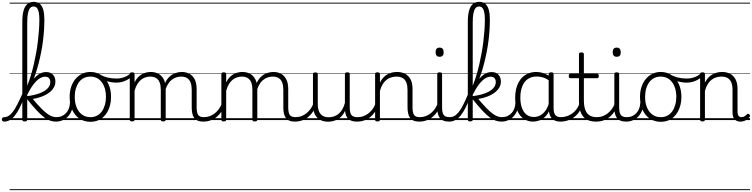

<svg xmlns="http://www.w3.org/2000/svg" viewBox="-104 -1296 8118 2073"><path d="M-59 17Q-72 17 -78 9.5Q-84 2 -84 -7Q-84 -16 -78 -23.5Q-72 -31 -59 -31Q-34 -31 -11.5 -44.5Q11 -58 34 -88Q57 -118 83 -168.5Q109 -219 142 -294Q148 -307 154.5 -303Q161 -299 165 -287Q169 -275 164 -262Q136 -187 109 -133.5Q82 -80 55.5 -47Q29 -14 0.5 1.5Q-28 17 -59 17ZM162 15Q149 15 143 10.5Q137 6 137 -4V-1061Q137 -1134 150.5 -1181.5Q164 -1229 191.5 -1252.5Q219 -1276 260 -1276Q300 -1276 326 -1254Q352 -1232 363.5 -1189Q375 -1146 375 -1084Q375 -1032 371.5 -975Q368 -918 360.5 -858Q353 -798 341 -736Q329 -674 313 -612Q297 -550 276.5 -489.5Q256 -429 231 -372Q206 -315 176 -263L161 -304Q180 -343 198 -390.5Q216 -438 232 -491.5Q248 -545 261.5 -603.5Q275 -662 286 -723Q297 -784 304.5 -845.5Q312 -907 316.5 -967.5Q321 -1028 321 -1084Q321 -1129 315 -1160.5Q309 -1192 295.5 -1209Q282 -1226 259 -1226Q235 -1226 220 -1208Q205 -1190 197.5 -1152Q190 -1114 190 -1055V-4Q190 6 183 10.5Q176 15 162 15ZM502 17Q469 17 438.5 7Q408 -3 373.5 -28.5Q339 -54 294.5 -101.5Q250 -149 190 -224H184V-257Q239 -264 285.5 -276.5Q332 -289 366.5 -308.5Q401 -328 420 -353.5Q439 -379 439 -409Q439 -438 424.5 -453Q410 -468 383 -468Q354 -468 321.5 -447.5Q289 -427 255 -381.5Q221 -336 184 -262L176 -315Q204 -368 236.5 -414.5Q269 -461 308 -489.5Q347 -518 394 -518Q441 -518 467.5 -490Q494 -462 494 -417Q494 -383 479.5 -355.5Q465 -328 440 -306.5Q415 -285 383 -269Q351 -253 317 -243Q283 -233 250 -228Q304 -163 343 -124Q382 -85 410.5 -65Q439 -45 462 -38Q485 -31 508 -31Q519 -31 524.5 -23.5Q530 -16 529 -7Q528 2 521.5 9.5Q515 17 502 17ZM0 747H564V757H0ZM0 -20H564V0H0ZM0 -505H564V-500H0ZM0 -1267H564V-1257H0Z M499 17Q488 17 482.5 9.5Q477 2 477.5 -7Q478 -16 485 -23.5Q492 -31 505 -31Q538 -31 564.5 -43Q591 -55 610 -76Q629 -97 639.5 -125Q650 -153 651 -186Q652 -198 661 -201.5Q670 -205 678.5 -201.5Q687 -198 686 -186Q685 -142 670.5 -104.5Q656 -67 631.5 -40Q607 -13 573 2Q539 17 499 17ZM564 747V757ZM564 -20V0ZM564 -505V-500ZM564 -1267V-1257Z M872 19Q804 19 753.5 -15.5Q703 -50 675.5 -110.5Q648 -171 648 -250Q648 -310 664.5 -359Q681 -408 711.5 -444Q742 -480 782.5 -499.5Q823 -519 872 -519Q938 -519 988 -485Q1038 -451 1066.5 -390Q1095 -329 1095 -250Q1095 -202 1084.5 -161Q1074 -120 1055 -87Q1036 -54 1009 -30Q982 -6 947.5 6.5Q913 19 872 19ZM872 -31Q911 -31 942 -46.5Q973 -62 994.5 -91.5Q1016 -121 1028 -161.5Q1040 -202 1040 -250Q1040 -315 1019.5 -364.5Q999 -414 961.5 -441.5Q924 -469 872 -469Q833 -469 801.5 -453.5Q770 -438 748.5 -409Q727 -380 715 -339.5Q703 -299 703 -250Q703 -185 723.5 -135.5Q744 -86 782 -58.5Q820 -31 872 -31ZM564 747H1165V757H564ZM564 -20H1165V0H564ZM564 -505H1165V-500H564ZM564 -1267H1165V-1257H564Z M1155 -404Q1106 -404 1058.5 -417Q1011 -430 955 -460Q946 -464 945 -471.5Q944 -479 947 -485.5Q950 -492 956 -495Q962 -498 970 -494Q1014 -469 1058.5 -458.5Q1103 -448 1157 -448Q1185 -448 1212.5 -455Q1240 -462 1264 -474.5Q1288 -487 1304 -504Q1309 -511 1315.5 -509.5Q1322 -508 1326.5 -502Q1331 -496 1331 -487.5Q1331 -479 1324 -472Q1297 -449 1269.5 -434Q1242 -419 1213.5 -411.5Q1185 -404 1155 -404ZM1165 747V757ZM1165 -20V0ZM1165 -505V-500ZM1165 -1267V-1257Z M2092 17Q2055 17 2030.5 6.5Q2006 -4 1992 -24Q1978 -44 1972 -72.5Q1966 -101 1966 -137V-326Q1966 -371 1954.5 -403Q1943 -435 1917.5 -452Q1892 -469 1851 -469Q1824 -469 1797 -460Q1770 -451 1746 -431Q1722 -411 1703.5 -377Q1685 -343 1674 -292H1650Q1657 -354 1677 -397.5Q1697 -441 1726 -468Q1755 -495 1789.5 -507Q1824 -519 1859 -519Q1904 -519 1940 -500Q1976 -481 1997.5 -440.5Q2019 -400 2019 -334V-137Q2019 -82 2034.5 -56.5Q2050 -31 2098 -31Q2107 -31 2111.5 -23.5Q2116 -16 2115.5 -7Q2115 2 2109 9.5Q2103 17 2092 17ZM1322 15Q1309 15 1303 10.5Q1297 6 1297 -4V-496Q1297 -506 1303 -510.5Q1309 -515 1322 -515Q1336 -515 1342.5 -510.5Q1349 -506 1349 -496V-407Q1365 -440 1386.5 -462Q1408 -484 1431.5 -496.5Q1455 -509 1479 -514Q1503 -519 1524 -519Q1569 -519 1605.5 -500Q1642 -481 1663.5 -440.5Q1685 -400 1685 -334V-4Q1685 6 1678.5 10.5Q1672 15 1658 15Q1644 15 1638 10.5Q1632 6 1632 -4V-326Q1632 -371 1620.5 -403Q1609 -435 1583.5 -452Q1558 -469 1516 -469Q1492 -469 1467 -461Q1442 -453 1419.5 -435.5Q1397 -418 1379 -388.5Q1361 -359 1349 -316V-4Q1349 6 1342.5 10.5Q1336 15 1322 15ZM1165 747H2154V757H1165ZM1165 -20H2154V0H1165ZM1165 -505H2154V-500H1165ZM1165 -1267H2154V-1257H1165Z M2089 17Q2078 17 2072.5 9.5Q2067 2 2067.5 -7Q2068 -16 2075 -23.5Q2082 -31 2095 -31Q2132 -31 2163 -43Q2194 -55 2218 -75Q2242 -95 2260 -120Q2278 -145 2288 -172Q2292 -183 2301 -182.5Q2310 -182 2316 -174.5Q2322 -167 2319 -157Q2308 -124 2288 -93Q2268 -62 2239.5 -37Q2211 -12 2173 2.5Q2135 17 2089 17ZM2154 747V757ZM2154 -20V0ZM2154 -505V-500ZM2154 -1267V-1257Z M3081 17Q3044 17 3019.5 6.5Q2995 -4 2981 -24Q2967 -44 2961 -72.5Q2955 -101 2955 -137V-326Q2955 -371 2943.5 -403Q2932 -435 2906.5 -452Q2881 -469 2840 -469Q2813 -469 2786 -460Q2759 -451 2735 -431Q2711 -411 2692.5 -377Q2674 -343 2663 -292H2639Q2646 -354 2666 -397.5Q2686 -441 2715 -468Q2744 -495 2778.5 -507Q2813 -519 2848 -519Q2893 -519 2929 -500Q2965 -481 2986.5 -440.5Q3008 -400 3008 -334V-137Q3008 -82 3023.5 -56.5Q3039 -31 3087 -31Q3096 -31 3100.5 -23.5Q3105 -16 3104.5 -7Q3104 2 3098 9.5Q3092 17 3081 17ZM2311 15Q2298 15 2292 10.5Q2286 6 2286 -4V-496Q2286 -506 2292 -510.5Q2298 -515 2311 -515Q2325 -515 2331.5 -510.5Q2338 -506 2338 -496V-407Q2354 -440 2375.5 -462Q2397 -484 2420.5 -496.5Q2444 -509 2468 -514Q2492 -519 2513 -519Q2558 -519 2594.5 -500Q2631 -481 2652.5 -440.5Q2674 -400 2674 -334V-4Q2674 6 2667.5 10.5Q2661 15 2647 15Q2633 15 2627 10.5Q2621 6 2621 -4V-326Q2621 -371 2609.5 -403Q2598 -435 2572.5 -452Q2547 -469 2505 -469Q2481 -469 2456 -461Q2431 -453 2408.5 -435.5Q2386 -418 2368 -388.5Q2350 -359 2338 -316V-4Q2338 6 2331.5 10.5Q2325 15 2311 15ZM2154 747H3143V757H2154ZM2154 -20H3143V0H2154ZM2154 -505H3143V-500H2154ZM2154 -1267H3143V-1257H2154Z M3078 17Q3067 17 3061.5 9.5Q3056 2 3056.5 -7Q3057 -16 3064 -23.5Q3071 -31 3084 -31Q3121 -31 3152 -43Q3183 -55 3207 -75Q3231 -95 3249 -120Q3267 -145 3277 -172Q3281 -183 3290 -182.5Q3299 -182 3305 -174.5Q3311 -167 3308 -157Q3297 -124 3277 -93Q3257 -62 3228.5 -37Q3200 -12 3162 2.5Q3124 17 3078 17ZM3143 747V757ZM3143 -20V0ZM3143 -505V-500ZM3143 -1267V-1257Z M3438 18Q3390 18 3353 -1.5Q3316 -21 3295.5 -61.5Q3275 -102 3275 -166V-496Q3275 -505 3281 -509.5Q3287 -514 3300 -514Q3314 -514 3320.5 -509.5Q3327 -505 3327 -496V-171Q3327 -127 3339.5 -95.5Q3352 -64 3378 -47Q3404 -30 3445 -30Q3474 -30 3501 -39Q3528 -48 3551 -66.5Q3574 -85 3592 -115Q3610 -145 3620 -186V-496Q3620 -506 3626.5 -510.5Q3633 -515 3647 -515Q3660 -515 3666 -510.5Q3672 -506 3672 -496V-137Q3672 -78 3690.5 -54.5Q3709 -31 3756 -31Q3766 -31 3770.5 -23.5Q3775 -16 3774.5 -7Q3774 2 3768 9.5Q3762 17 3750 17Q3720 17 3698 10.5Q3676 4 3660.5 -9Q3645 -22 3636 -41.5Q3627 -61 3623 -87L3622 -100Q3607 -66 3585.5 -43Q3564 -20 3539.5 -7Q3515 6 3489 12Q3463 18 3438 18ZM3143 747H3814V757H3143ZM3143 -20H3814V0H3143ZM3143 -505H3814V-500H3143ZM3143 -1267H3814V-1257H3143Z M3749 17Q3738 17 3732.5 9.5Q3727 2 3727.5 -7Q3728 -16 3735 -23.5Q3742 -31 3755 -31Q3792 -31 3823 -43Q3854 -55 3878 -75Q3902 -95 3920 -120Q3938 -145 3948 -172Q3952 -183 3961 -182.5Q3970 -182 3976 -174.5Q3982 -167 3979 -157Q3968 -124 3948 -93Q3928 -62 3899.5 -37Q3871 -12 3833 2.5Q3795 17 3749 17ZM3814 747V757ZM3814 -20V0ZM3814 -505V-500ZM3814 -1267V-1257Z M4423 17Q4386 17 4361.5 6.5Q4337 -4 4323 -24Q4309 -44 4302.5 -72.5Q4296 -101 4296 -137V-326Q4296 -371 4284 -403Q4272 -435 4245.5 -452Q4219 -469 4176 -469Q4149 -469 4121.5 -461Q4094 -453 4070.5 -435Q4047 -417 4028.5 -387.5Q4010 -358 3998 -314V-4Q3998 6 3991.5 10.5Q3985 15 3971 15Q3958 15 3952 10.5Q3946 6 3946 -4V-496Q3946 -506 3952 -510.5Q3958 -515 3971 -515Q3985 -515 3991.5 -510.5Q3998 -506 3998 -496V-404Q4014 -437 4035.5 -459.5Q4057 -482 4081.5 -495Q4106 -508 4131.5 -513.5Q4157 -519 4183 -519Q4231 -519 4268.5 -500Q4306 -481 4328 -440.5Q4350 -400 4350 -334V-137Q4350 -82 4365.5 -56.5Q4381 -31 4429 -31Q4438 -31 4443 -23.5Q4448 -16 4447.5 -7Q4447 2 4441 9.5Q4435 17 4423 17ZM3814 747H4485V757H3814ZM3814 -20H4485V0H3814ZM3814 -505H4485V-500H3814ZM3814 -1267H4485V-1257H3814Z M4420 17Q4409 17 4403.5 9.5Q4398 2 4398.5 -7Q4399 -16 4406 -23.5Q4413 -31 4426 -31Q4463 -31 4494 -43Q4525 -55 4549 -75Q4573 -95 4591 -120Q4609 -145 4619 -172Q4623 -183 4632 -182.5Q4641 -182 4647 -174.5Q4653 -167 4650 -157Q4639 -124 4619 -93Q4599 -62 4570.5 -37Q4542 -12 4504 2.5Q4466 17 4420 17ZM4485 747V757ZM4485 -20V0ZM4485 -505V-500ZM4485 -1267V-1257Z M4747 17Q4709 17 4683.5 6.5Q4658 -4 4643.5 -24Q4629 -44 4623 -72.5Q4617 -101 4617 -137V-496Q4617 -506 4623 -510.5Q4629 -515 4642 -515Q4656 -515 4662.5 -510.5Q4669 -506 4669 -496V-137Q4669 -82 4685.5 -56.5Q4702 -31 4753 -31Q4762 -31 4766.5 -23.5Q4771 -16 4770.5 -7Q4770 2 4764.5 9.5Q4759 17 4747 17ZM4643 -683Q4621 -683 4610 -695.5Q4599 -708 4599 -732Q4599 -757 4610 -769.5Q4621 -782 4643 -782Q4664 -782 4675 -769.5Q4686 -757 4686 -732Q4687 -707 4675.5 -695Q4664 -683 4643 -683ZM4485 747H4810V757H4485ZM4485 -20H4810V0H4485ZM4485 -505H4810V-500H4485ZM4485 -1267H4810V-1257H4485Z M4745 17Q4733 17 4727.5 9.5Q4722 2 4723 -7Q4724 -16 4731.5 -23.5Q4739 -31 4751 -31Q4778 -31 4802 -44Q4826 -57 4849 -86Q4872 -115 4896.5 -163Q4921 -211 4950 -281Q4955 -293 4963 -293Q4971 -293 4977 -285.5Q4983 -278 4978 -266Q4952 -192 4925.5 -138.5Q4899 -85 4871 -50.5Q4843 -16 4812 0.5Q4781 17 4745 17ZM4810 747V757ZM4810 -20V0ZM4810 -505V-500ZM4810 -1267V-1257Z M4972 15Q4959 15 4953 10.5Q4947 6 4947 -4V-1061Q4947 -1134 4960.5 -1181.5Q4974 -1229 5001.5 -1252.5Q5029 -1276 5070 -1276Q5110 -1276 5136 -1254Q5162 -1232 5173.5 -1189Q5185 -1146 5185 -1084Q5185 -1032 5181.5 -975Q5178 -918 5170.5 -858Q5163 -798 5151 -736Q5139 -674 5123 -612Q5107 -550 5086.5 -489.5Q5066 -429 5041 -372Q5016 -315 4986 -263L4971 -304Q4990 -343 5008 -390.5Q5026 -438 5042 -491.5Q5058 -545 5071.5 -603.5Q5085 -662 5096 -723Q5107 -784 5114.5 -845.5Q5122 -907 5126.5 -967.5Q5131 -1028 5131 -1084Q5131 -1129 5125 -1160.5Q5119 -1192 5105.5 -1209Q5092 -1226 5069 -1226Q5045 -1226 5030 -1208Q5015 -1190 5007.5 -1152Q5000 -1114 5000 -1055V-4Q5000 6 4993 10.5Q4986 15 4972 15ZM5312 17Q5279 17 5248.5 7Q5218 -3 5183.5 -28.5Q5149 -54 5104.5 -101.5Q5060 -149 5000 -224H4994V-257Q5049 -264 5095.5 -276.5Q5142 -289 5176.5 -308.5Q5211 -328 5230 -353.5Q5249 -379 5249 -409Q5249 -438 5234.5 -453Q5220 -468 5193 -468Q5164 -468 5131.5 -447.5Q5099 -427 5065 -381.5Q5031 -336 4994 -262L4986 -315Q5014 -368 5046.5 -414.5Q5079 -461 5118 -489.5Q5157 -518 5204 -518Q5251 -518 5277.5 -490Q5304 -462 5304 -417Q5304 -383 5289.5 -355.5Q5275 -328 5250 -306.5Q5225 -285 5193 -269Q5161 -253 5127 -243Q5093 -233 5060 -228Q5114 -163 5153 -124Q5192 -85 5220.5 -65Q5249 -45 5272 -38Q5295 -31 5318 -31Q5329 -31 5334.5 -23.5Q5340 -16 5339 -7Q5338 2 5331.5 9.5Q5325 17 5312 17ZM4810 747H5374V757H4810ZM4810 -20H5374V0H4810ZM4810 -505H5374V-500H4810ZM4810 -1267H5374V-1257H4810Z M5309 17Q5298 17 5292.5 9.5Q5287 2 5287.5 -7Q5288 -16 5295 -23.5Q5302 -31 5315 -31Q5348 -31 5374.5 -43Q5401 -55 5420 -76Q5439 -97 5449.5 -125Q5460 -153 5461 -186Q5462 -198 5471 -201.5Q5480 -205 5488.5 -201.5Q5497 -198 5496 -186Q5495 -142 5480.5 -104.5Q5466 -67 5441.5 -40Q5417 -13 5383 2Q5349 17 5309 17ZM5374 747V757ZM5374 -20V0ZM5374 -505V-500ZM5374 -1267V-1257Z M5651 17Q5596 17 5552 -12Q5508 -41 5483 -98Q5458 -155 5458 -238Q5458 -288 5467.5 -331Q5477 -374 5496 -408.5Q5515 -443 5542.5 -467.5Q5570 -492 5606.5 -505.5Q5643 -519 5688 -519Q5726 -519 5762.5 -506.5Q5799 -494 5835 -470V-419Q5795 -449 5760 -459.5Q5725 -470 5689 -470Q5657 -470 5629.5 -460.5Q5602 -451 5580.5 -432Q5559 -413 5544.5 -385.5Q5530 -358 5522 -322Q5514 -286 5514 -242Q5514 -180 5530.5 -133Q5547 -86 5579.5 -59.5Q5612 -33 5661 -33Q5695 -33 5727 -49Q5759 -65 5785.5 -101.5Q5812 -138 5829 -202L5847 -159Q5826 -85 5792.5 -47Q5759 -9 5721.5 4Q5684 17 5651 17ZM5947 17Q5913 17 5889 7Q5865 -3 5850 -22Q5835 -41 5827.5 -69Q5820 -97 5820 -132V-495Q5820 -506 5827 -510.5Q5834 -515 5848 -515Q5861 -515 5867 -510.5Q5873 -506 5873 -496V-133Q5873 -81 5890 -56Q5907 -31 5953 -31Q5960 -31 5964 -23.5Q5968 -16 5967.5 -7Q5967 2 5962.5 9.5Q5958 17 5947 17ZM5374 747H6009V757H5374ZM5374 -20H6009V0H5374ZM5374 -505H6009V-500H5374ZM5374 -1267H6009V-1257H5374Z M5944 17Q5933 17 5927.5 9.5Q5922 2 5922.5 -7Q5923 -16 5930 -23.5Q5937 -31 5950 -31Q5987 -31 6019.5 -42.5Q6052 -54 6078.5 -74Q6105 -94 6124 -121.5Q6143 -149 6153 -182Q6156 -193 6165.5 -192Q6175 -191 6181.5 -184Q6188 -177 6185 -167Q6173 -125 6151 -91.5Q6129 -58 6097.5 -33.5Q6066 -9 6027 4Q5988 17 5944 17ZM6009 747V757ZM6009 -20V0ZM6009 -505V-500ZM6009 -1267V-1257Z M6333 17Q6282 17 6246.5 2Q6211 -13 6189.5 -41.5Q6168 -70 6157.5 -110Q6147 -150 6147 -201V-452H6056Q6045 -452 6041 -458Q6037 -464 6037 -476Q6037 -489 6041 -494.5Q6045 -500 6056 -500H6147V-711Q6147 -721 6153.5 -725.5Q6160 -730 6173 -730Q6186 -730 6193 -725.5Q6200 -721 6200 -711V-500H6341Q6352 -500 6356.5 -494.5Q6361 -489 6361 -476Q6361 -464 6356.5 -458Q6352 -452 6341 -452H6200V-213Q6200 -175 6206 -142Q6212 -109 6227.5 -84.5Q6243 -60 6270 -45.5Q6297 -31 6340 -31Q6350 -31 6355 -23.5Q6360 -16 6359.5 -7Q6359 2 6352.5 9.5Q6346 17 6333 17ZM6009 747H6397V757H6009ZM6009 -20H6397V0H6009ZM6009 -505H6397V-500H6009ZM6009 -1267H6397V-1257H6009Z M6332 17Q6321 17 6315.5 9.5Q6310 2 6310.5 -7Q6311 -16 6318 -23.5Q6325 -31 6338 -31Q6375 -31 6406 -43Q6437 -55 6461 -75Q6485 -95 6503 -120Q6521 -145 6531 -172Q6535 -183 6544 -182.5Q6553 -182 6559 -174.5Q6565 -167 6562 -157Q6551 -124 6531 -93Q6511 -62 6482.5 -37Q6454 -12 6416 2.5Q6378 17 6332 17ZM6397 747V757ZM6397 -20V0ZM6397 -505V-500ZM6397 -1267V-1257Z M6659 17Q6621 17 6595.5 6.5Q6570 -4 6555.5 -24Q6541 -44 6535 -72.5Q6529 -101 6529 -137V-496Q6529 -506 6535 -510.5Q6541 -515 6554 -515Q6568 -515 6574.5 -510.5Q6581 -506 6581 -496V-137Q6581 -82 6597.5 -56.5Q6614 -31 6665 -31Q6674 -31 6678.5 -23.5Q6683 -16 6682.5 -7Q6682 2 6676.5 9.5Q6671 17 6659 17ZM6555 -683Q6533 -683 6522 -695.5Q6511 -708 6511 -732Q6511 -757 6522 -769.5Q6533 -782 6555 -782Q6576 -782 6587 -769.5Q6598 -757 6598 -732Q6599 -707 6587.5 -695Q6576 -683 6555 -683ZM6397 747H6722V757H6397ZM6397 -20H6722V0H6397ZM6397 -505H6722V-500H6397ZM6397 -1267H6722V-1257H6397Z M6657 17Q6646 17 6640.5 9.5Q6635 2 6635.5 -7Q6636 -16 6643 -23.5Q6650 -31 6663 -31Q6696 -31 6722.5 -43Q6749 -55 6768 -76Q6787 -97 6797.5 -125Q6808 -153 6809 -186Q6810 -198 6819 -201.5Q6828 -205 6836.5 -201.5Q6845 -198 6844 -186Q6843 -142 6828.5 -104.5Q6814 -67 6789.5 -40Q6765 -13 6731 2Q6697 17 6657 17ZM6722 747V757ZM6722 -20V0ZM6722 -505V-500ZM6722 -1267V-1257Z M7030 19Q6962 19 6911.5 -15.5Q6861 -50 6833.5 -110.5Q6806 -171 6806 -250Q6806 -310 6822.5 -359Q6839 -408 6869.5 -444Q6900 -480 6940.5 -499.5Q6981 -519 7030 -519Q7096 -519 7146 -485Q7196 -451 7224.5 -390Q7253 -329 7253 -250Q7253 -202 7242.5 -161Q7232 -120 7213 -87Q7194 -54 7167 -30Q7140 -6 7105.5 6.5Q7071 19 7030 19ZM7030 -31Q7069 -31 7100 -46.5Q7131 -62 7152.5 -91.5Q7174 -121 7186 -161.5Q7198 -202 7198 -250Q7198 -315 7177.5 -364.5Q7157 -414 7119.5 -441.5Q7082 -469 7030 -469Q6991 -469 6959.5 -453.5Q6928 -438 6906.5 -409Q6885 -380 6873 -339.5Q6861 -299 6861 -250Q6861 -185 6881.5 -135.5Q6902 -86 6940 -58.5Q6978 -31 7030 -31ZM6722 747H7323V757H6722ZM6722 -20H7323V0H6722ZM6722 -505H7323V-500H6722ZM6722 -1267H7323V-1257H6722Z M7313 -404Q7264 -404 7216.5 -417Q7169 -430 7113 -460Q7104 -464 7103 -471.5Q7102 -479 7105 -485.5Q7108 -492 7114 -495Q7120 -498 7128 -494Q7172 -469 7216.5 -458.5Q7261 -448 7315 -448Q7343 -448 7370.5 -455Q7398 -462 7422 -474.5Q7446 -487 7462 -504Q7467 -511 7473.5 -509.5Q7480 -508 7484.5 -502Q7489 -496 7489 -487.5Q7489 -479 7482 -472Q7455 -449 7427.5 -434Q7400 -419 7371.5 -411.5Q7343 -404 7313 -404ZM7323 747V757ZM7323 -20V0ZM7323 -505V-500ZM7323 -1267V-1257Z M7890 17Q7870 17 7854 10.5Q7838 4 7827 -8Q7816 -20 7810.5 -38.5Q7805 -57 7805 -82V-326Q7805 -371 7793 -403Q7781 -435 7754.5 -452Q7728 -469 7685 -469Q7657 -469 7630 -461Q7603 -453 7579.5 -435.5Q7556 -418 7537.5 -388Q7519 -358 7507 -314V-4Q7507 6 7500.5 10.5Q7494 15 7480 15Q7467 15 7461 10.5Q7455 6 7455 -4V-496Q7455 -506 7461 -510.5Q7467 -515 7480 -515Q7494 -515 7500.5 -510.5Q7507 -506 7507 -496V-405Q7524 -437 7545 -459Q7566 -481 7590.5 -494Q7615 -507 7640.5 -513Q7666 -519 7692 -519Q7740 -519 7777.5 -500Q7815 -481 7837 -440.5Q7859 -400 7859 -334V-94Q7859 -74 7863 -60Q7867 -46 7876.5 -38.5Q7886 -31 7901 -31Q7911 -31 7921 -34Q7931 -37 7941 -44.5Q7951 -52 7961 -62Q7967 -68 7973.5 -67.5Q7980 -67 7987 -60Q7993 -54 7994 -47.5Q7995 -41 7990 -34Q7979 -19 7962.5 -7Q7946 5 7928 11Q7910 17 7890 17ZM7323 747H7994V757H7323ZM7323 -20H7994V0H7323ZM7323 -505H7994V-500H7323ZM7323 -1267H7994V-1257H7323Z"/></svg>

Font: Playwrite VN Guides
Style: Regular
Weight: 400
Designer: Veronika Burian, José Scaglione
Foundry: TypeTogether
Version: Version 1.003